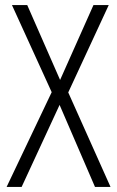

<svg xmlns="http://www.w3.org/2000/svg" viewBox="-20 -734 460 754"><path d="M414 0H353L214 -322L65 0H6L183 -372L27 -714H87L216 -420L347 -714H407L248 -371Z"/></svg>

Font: Noto Sans Ethiopic Condensed Light
Style: Regular
Weight: 300
Width: 3
Designer: Monotype Design Team
Foundry: Monotype Imaging Inc.
Version: Version 2.102; ttfautohint (v1.8.4.7-5d5b)